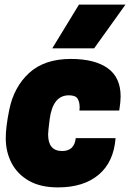

<svg xmlns="http://www.w3.org/2000/svg" viewBox="-20 -800 568 834"><path d="M389 -590H207L323 -780H525ZM232 14Q156 14 106 -14.5Q56 -43 30.5 -91.5Q5 -140 5 -200Q5 -248 20 -322Q40 -422 106.5 -483Q173 -544 288 -544Q391 -544 447.5 -504Q504 -464 504 -381Q504 -358 498 -320H325L326 -333Q326 -357 317 -371.5Q308 -386 279 -386Q210 -386 196 -284Q189 -230 189 -216Q189 -144 250 -144Q303 -144 309 -200H482Q474 -96 408.5 -41Q343 14 232 14Z"/></svg>

Font: Tanohe Sans ExtraBold
Style: Italic
Weight: 800
Designer: Village Type and Design LLC & Cristiano Sobral
Foundry: Cooper Hewitt Smithsonian Design Museum
Version: Version 1.00;September 29, 2021;FontCreator 13.0.0.2655 64-b